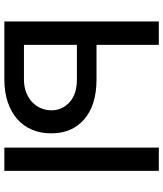

<svg xmlns="http://www.w3.org/2000/svg" viewBox="48 -816 767 904"><g transform="rotate(90 432.0 -363.5)"><path d="M80.6 -727.3H190.7V-433.9H353Q474.8 -433.9 541.2 -376.1Q608 -318.2 607.2 -220.5Q607.6 -171.9 590.7 -131.4Q573.9 -90.9 541.2 -61.6Q508.5 -32.3 461.1 -16.2Q413.7 0 353 0H80.6ZM674.4 0V-727.3H784.1V0ZM353 -92.3Q388.1 -92.3 415.5 -103.2Q442.8 -114 461.3 -131.9Q479.8 -149.9 489.3 -173.3Q498.9 -196.7 498.9 -221.9Q498.9 -271.3 461.3 -306.5Q423.7 -341.6 353 -341.6H190.7V-92.3Z"/></g></svg>

Font: Inter P Medium
Style: Regular
Weight: 500
Designer: Rasmus Andersson
Foundry: rsms
Version: Version 3.018;git-588b23468